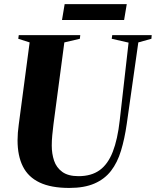

<svg xmlns="http://www.w3.org/2000/svg" viewBox="-20 -916 768 946"><path d="M661.5 -707 604.5 -305.5Q594 -232 576.2 -173.5Q558.5 -115 527 -74.2Q495.5 -33.5 445.5 -11.8Q395.5 10 321.5 10Q231.5 10 175.2 -16.8Q119 -43.5 92.8 -95.8Q66.5 -148 66.5 -224.5Q66.5 -243 68 -262.5Q69.5 -282 72.5 -303L126 -707L70 -725L72.5 -743H375.5L373.5 -725L297 -707L243.5 -304Q240 -276 237.5 -249.5Q235 -223 235 -199Q235 -158.5 246.5 -124.2Q258 -90 287 -69Q316 -48 367 -48Q429.5 -48 470.5 -77.2Q511.5 -106.5 535.5 -167.8Q559.5 -229 570 -323.5L613.5 -706L530.5 -725L533 -743H727.5L726 -725ZM298.5 -895.5H604.5L591.5 -817.5H285.5Z"/></svg>

Font: Merriweather 144pt ExtraBold
Style: Italic
Weight: 800
Italic angle: -7.8°
Version: Version 2.101